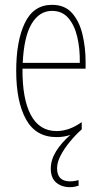

<svg xmlns="http://www.w3.org/2000/svg" viewBox="-20 -608 420 794"><path d="M216 88Q216 142 270 142Q281 142 291 140Q301 138 305 137V160Q299 162 289.5 164Q280 166 269 166Q235 166 212.5 147Q190 128 190 89Q190 53 212 17.5Q234 -18 271 -50Q244 -41 214 -41Q128 -41 87.5 -114.5Q47 -188 47 -315Q47 -439 83 -513.5Q119 -588 195 -588Q248 -588 278 -554Q308 -520 321 -466Q334 -412 334 -352V-324H73Q72 -199 107.5 -132.5Q143 -66 214 -66Q266 -66 318 -103V-73Q293 -51 269.5 -22.5Q246 6 231 34.5Q216 63 216 88ZM195 -563Q143 -563 111 -510Q79 -457 74 -348H310Q311 -407 299.5 -455.5Q288 -504 262.5 -533.5Q237 -563 195 -563Z"/></svg>

Font: Noto Sans Tamil UI ExtraCondensed Thin
Style: Regular
Weight: 100
Width: 2
Designer: Jelle Bosma - Monotype Design Team
Foundry: Monotype Imaging Inc.
Version: Version 2.004; ttfautohint (v1.8.4.7-5d5b)